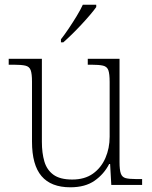

<svg xmlns="http://www.w3.org/2000/svg" viewBox="-20 -786 645 816"><path d="M279 10Q197 10 156.5 -37.5Q116 -85 116 -184V-439Q116 -472 110.5 -487.5Q105 -503 88 -507Q71 -511 38 -511H17V-536H158V-183Q158 -136 168.5 -100Q179 -64 207 -43.5Q235 -23 287 -23Q340 -23 375 -48Q410 -73 428 -114.5Q446 -156 446 -205V-438Q446 -472 440.5 -487.5Q435 -503 418 -507Q401 -511 368 -511H353V-536H488V-97Q488 -64 493.5 -48.5Q499 -33 514 -29Q529 -25 558 -25H584V0H453L448 -89H444Q422 -46 382 -18Q342 10 279 10ZM239 -619Q254 -638 271.5 -664Q289 -690 305.5 -717Q322 -744 332 -766H389V-756Q380 -743 363 -723Q346 -703 325.5 -681Q305 -659 285 -639.5Q265 -620 249 -606H239Z"/></svg>

Font: Noto Serif Hentaigana ExtraLight
Style: Regular
Weight: 200
Designer: Kazuhiro Yamada
Foundry: nipponia
Version: Version 1.000